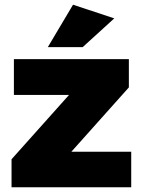

<svg xmlns="http://www.w3.org/2000/svg" viewBox="-20 -795 601 815"><path d="M465 -717 331 -595H183L290 -775ZM527 -424 283 -151H537V0H29V-119L273 -392H39V-544H527Z"/></svg>

Font: Montserrat Extra Bold
Style: Regular
Weight: 800
Designer: Julieta Ulanovsky
Foundry: Julieta Ulanovsky
Version: Version 3.001;PS 003.001;hotconv 1.0.70;makeotf.lib2.5.58329